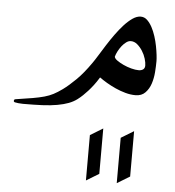

<svg xmlns="http://www.w3.org/2000/svg" viewBox="-48 -337 648 712"><g transform="rotate(5 276.0 19.5)"><path d="M520 -132.3Q520 -114.3 518.3 -91.3Q516.6 -68.4 510 -48.1Q503.4 -27.8 489.7 -13.7Q476.1 0.5 453.1 0.5Q434.6 0.5 415.3 -4.9Q396 -10.3 378.2 -18.3Q360.4 -26.4 344.7 -35.6Q329.1 -44.9 316.9 -53.7Q306.2 -36.1 296.4 -23.4Q286.6 -10.7 277.8 -1Q269 8.8 260 17.3Q251 25.9 240.7 33.7Q227.1 43.9 209.7 50.5Q192.4 57.1 168.2 61.5Q144 65.9 112.5 67.4Q81.1 68.8 40.5 68.8Q33.2 68.8 23.9 67.9Q14.6 66.9 10.7 65.9Q5.4 64.5 5.9 60.5Q5.9 57.1 7.6 55.7Q9.3 54.2 14.2 53.7Q50.3 48.3 74.7 44.2Q99.1 40 117.4 34.9Q135.7 29.8 150.6 22Q165.5 14.2 183.1 1.5Q205.1 -14.6 230.7 -39.8Q256.3 -64.9 284.2 -105Q292.5 -116.7 303.7 -135Q314.9 -153.3 328.1 -174.1Q341.3 -194.8 356.2 -215.6Q371.1 -236.3 386.5 -253.2Q401.9 -270 417.5 -280.8Q433.1 -291.5 447.8 -291.5Q461.4 -291.5 471.7 -281.7Q481.9 -272 490 -257.1Q498 -242.2 503.9 -223.9Q509.8 -205.6 513.2 -187.7Q516.6 -169.9 518.3 -155.3Q520 -140.6 520 -132.3ZM418.9 -197.8Q410.6 -197.8 402.1 -191.7Q393.6 -185.5 386.2 -176.3Q378.9 -167 373 -156Q367.2 -145 364.7 -135.3Q365.2 -128.9 375.2 -121.6Q385.3 -114.3 399.4 -107.7Q413.6 -101.1 429.4 -96.9Q445.3 -92.8 457 -92.8Q466.8 -92.8 473.4 -97.4Q480 -102.1 480 -112.3Q480 -122.6 475.6 -137.5Q471.2 -152.3 462.6 -165.8Q454.1 -179.2 443.1 -188.5Q432.1 -197.8 418.9 -197.8ZM297.9 331.5V162.6L345.2 133.8V302.7ZM412.6 331.5V162.6L460 133.8V302.7Z"/></g></svg>

Font: Accordance
Style: Regular
Weight: 400
Version: Version 1.1 (build May 11, 2018) Miklal Software Solutions, 